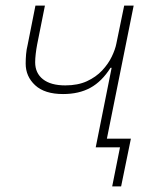

<svg xmlns="http://www.w3.org/2000/svg" viewBox="-20 -528 572 688"><path d="M382 140 410 0H323L380 -285H376Q345 -236 304 -213.5Q263 -191 206 -191Q140 -191 106 -222.5Q72 -254 72 -300Q72 -317 73.5 -334Q75 -351 79 -367L107 -508H141L113 -368Q110 -352 108 -335Q106 -318 106 -305Q106 -266 134 -244Q162 -222 214 -222Q259 -222 291.5 -237Q324 -252 346 -275.5Q368 -299 380.5 -325Q393 -351 397 -372L425 -508H459L363 -31H449L414 140Z"/></svg>

Font: IBM Plex Sans ExtraLight
Style: Italic
Weight: 250
Italic angle: -11.31°
Designer: Mike Abbink, Paul van der Laan, Pieter van Rosmalen
Foundry: Bold Monday
Version: Version 3.201